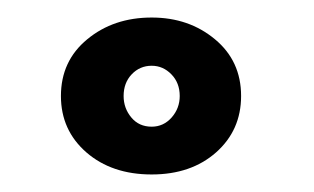

<svg xmlns="http://www.w3.org/2000/svg" viewBox="-20 -727 358 219"><path d="M49.5 -617.5Q49.5 -657.5 79.5 -682.2Q109.5 -707 153 -707Q195.5 -707 225.2 -682.2Q255 -657.5 255 -617.5Q255 -578.5 226.5 -553.2Q198 -528 153 -528Q107.5 -528 78.5 -553.2Q49.5 -578.5 49.5 -617.5ZM121 -617.5Q121 -603.5 129.8 -593Q138.5 -582.5 153 -582.5Q166.5 -582.5 175.8 -593Q185 -603.5 185 -617.5Q185 -632.5 175.5 -642.2Q166 -652 153 -652Q139.5 -652 130.2 -642.2Q121 -632.5 121 -617.5Z"/></svg>

Font: League Spartan Thin Black
Style: Regular
Weight: 900
Version: Version 2.002